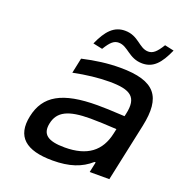

<svg xmlns="http://www.w3.org/2000/svg" viewBox="-126 -786 843 901"><g transform="rotate(20 296.0 -335.5)"><path d="M385 -509C323 -509 263 -501 197 -486L181 -410C244 -423 306 -430 360 -430C466 -430 504 -404 484 -315L481 -302C417 -306 371 -307 345 -307C169 -307 87 -259 64 -150C41 -42 100 9 234 9C318 9 376 -11 422 -52H428L417 0H515L577 -290C609 -442 562 -509 385 -509ZM162 -150C175 -212 224 -237 335 -237C366 -237 419 -235 466 -232L461 -209C441 -115 379 -68 267 -68C181 -68 150 -93 162 -150ZM227 -573 274 -563C299 -604 315 -617 338 -617C385 -617 406 -563 474 -563C528 -563 560 -598 592 -670L546 -680C521 -639 504 -625 481 -625C435 -625 415 -680 347 -680C292 -680 258 -643 227 -573Z"/></g></svg>

Font: LT Wave
Style: Italic
Weight: 400
Designer: Daniel Lyons
Version: Version 2.5 (Glyphs App)